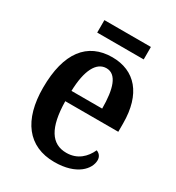

<svg xmlns="http://www.w3.org/2000/svg" viewBox="-167 -782 820 894"><g transform="rotate(30 243.0 -334.5)"><path d="M132 -612H382V-679H132ZM260 10C380 10 431 -51 431 -98C431 -118 419 -131 404 -136C384 -92 347 -55 287 -55C207 -55 165 -119 163 -261H448V-306C448 -464 373 -548 251 -548C118 -548 42 -452 42 -264C42 -91 118 10 260 10ZM329 -317H164C167 -428 199 -490 253 -490C308 -490 329 -422 329 -317Z"/></g></svg>

Font: Noto Serif Sinhala Condensed SemiBold
Style: Regular
Weight: 600
Width: 3
Designer: Jelle Bosma - Monotype Design Team
Foundry: Monotype Imaging Inc.
Version: Version 2.007